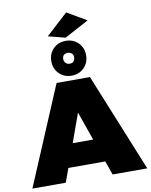

<svg xmlns="http://www.w3.org/2000/svg" viewBox="-129 -1262 1057 1348"><g transform="rotate(-10 399.5 -588.5)"><path d="M809 0H562L527 -99H264L228 0H-10L286 -701H524ZM400 -733Q346.5 -733 311.2 -768.2Q276 -803.5 276 -857Q276 -910.5 311.2 -945.8Q346.5 -981 400 -981Q453.5 -981 488.8 -945.8Q524 -910.5 524 -857Q524 -803.5 488.8 -768.2Q453.5 -733 400 -733ZM404 -1003 282 -1034 438 -1177 577 -1096ZM470 -265 398 -470 324 -265ZM400 -818Q422 -818 430.5 -830.2Q439 -842.5 439 -857Q439 -892 400 -896Q385.5 -896 373.2 -887.5Q361 -879 361 -857Q361 -841 372.5 -829.5Q384 -818 400 -818Z"/></g></svg>

Font: Argentum Novus Black
Style: Regular
Weight: 900
Designer: Julieta Ulanovsky (font) & Cristiano Sobral (main changes)
Foundry: Julieta Ulanovsky (font) & Cristiano Sobral (main changes)
Version: Version 3.00;November 27, 2020;FontCreator 13.0.0.2655 64-bi